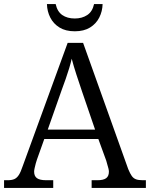

<svg xmlns="http://www.w3.org/2000/svg" viewBox="-20 -925 738 945"><path d="M0 0V-38H18Q38 -38 50.5 -43.5Q63 -49 72.5 -63.5Q82 -78 92 -108L313 -714H389L611 -93Q620 -71 628.5 -59Q637 -47 649.5 -42.5Q662 -38 682 -38H698V0H431V-38H460Q489 -38 502.5 -48Q516 -58 516 -80Q516 -87 513.5 -96.5Q511 -106 508 -116Q505 -126 503 -134L464 -241H198L162 -140Q159 -132 156 -120.5Q153 -109 150.5 -98Q148 -87 148 -80Q148 -58 162 -48Q176 -38 207 -38H242V0ZM215 -287H448L384 -474Q370 -515 356 -558Q342 -601 333 -636Q328 -614 320.5 -589Q313 -564 303.5 -537Q294 -510 284 -483ZM348 -771Q303 -771 273 -789.5Q243 -808 227.5 -838.5Q212 -869 211 -905H254Q262 -868 286.5 -851Q311 -834 348 -834Q384 -834 409.5 -851Q435 -868 443 -905H485Q484 -869 468.5 -838.5Q453 -808 423 -789.5Q393 -771 348 -771Z"/></svg>

Font: Noto Serif Hentaigana EL
Style: Regular
Weight: 400
Designer: Kazuhiro Yamada
Foundry: nipponia
Version: Version 1.000